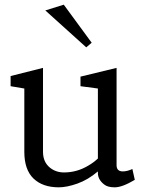

<svg xmlns="http://www.w3.org/2000/svg" viewBox="-20 -782 623 813"><path d="M550.8 -20.5Q497.6 11.2 465.8 11.2Q435.5 11.2 420.9 -1Q394.5 -21.5 394.5 -49.3V-56.2Q352.5 -20.5 307.6 -4.6Q262.7 11.2 229 11.2Q160.6 11.2 121.8 -26.1Q83 -63.5 83 -139.2V-407.2L24.9 -417V-460L162.1 -494.6V-139.2Q162.1 -95.2 192.4 -71.3Q217.3 -51.8 251 -51.8Q306.2 -51.8 354.5 -81.1Q376.5 -93.8 394.5 -110.8V-407.2L320.8 -417V-457.5L473.6 -494.6V-82.5Q473.6 -56.2 500 -56.2Q518.6 -56.2 540.5 -66.4ZM250 -762.2 368.2 -601.1 345.2 -581.5 171.9 -737.8Z"/></svg>

Font: Habibi
Style: Regular
Weight: 400
Designer: Magnus Gaarde
Foundry: Magnus Gaarde
Version: Version 1.001